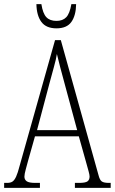

<svg xmlns="http://www.w3.org/2000/svg" viewBox="-21 -908 555 928"><path d="M-1 0V-24H13Q30 -24 39.5 -30.5Q49 -37 57 -54.5Q65 -72 74 -107L245 -714H273L455 -62Q461 -38 471 -31Q481 -24 506 -24H514V0H341V-24H361Q392 -24 402 -31.5Q412 -39 412 -55Q412 -63 407 -81Q402 -99 397 -117L360 -249H148L115 -132Q110 -113 103.5 -89.5Q97 -66 97 -54Q97 -40 108 -32Q119 -24 150 -24H172V0ZM158 -279H352L295 -490Q280 -545 270 -583Q260 -621 254 -647Q250 -621 239.5 -584Q229 -547 218 -505ZM252 -771Q202 -771 179 -802Q156 -833 155 -888H179Q186 -843 203 -825Q220 -807 252 -807Q282 -807 299 -824.5Q316 -842 324 -888H347Q346 -833 324 -802Q302 -771 252 -771Z"/></svg>

Font: Noto Serif ExtraCondensed ExtraLight
Style: Regular
Weight: 200
Width: 2
Designer: Monotype Design Team
Foundry: Monotype Imaging Inc.
Version: Version 2.015